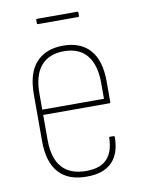

<svg xmlns="http://www.w3.org/2000/svg" viewBox="-73 -654 533 714"><g transform="rotate(-10 193.5 -297.0)"><path d="M199 8Q129 9 92.5 -31Q56 -71 56 -151V-327Q56 -408 92.5 -447.5Q129 -487 194 -487Q260 -487 295.5 -447Q331 -407 331 -328V-250Q331 -246 328 -246H77V-152Q77 -83 107.5 -48Q138 -13 199 -13Q252 -13 277.5 -40Q303 -67 304 -119Q304 -123 306 -123H321Q324 -123 325 -120Q325 -57 293 -24.5Q261 8 199 8ZM77 -266H310V-326Q310 -394 280.5 -430Q251 -466 194 -466Q137 -466 107 -431Q77 -396 77 -326ZM117 -582Q113 -582 113 -585V-599Q113 -602 117 -602H268Q272 -602 272 -599V-585Q272 -582 268 -582Z"/></g></svg>

Font: Sofia Sans Condensed Thin
Style: Regular
Weight: 250
Version: Version 4.100